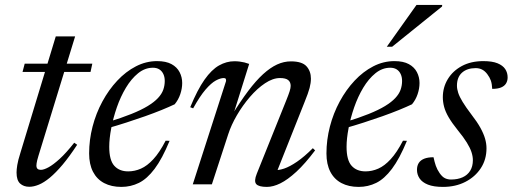

<svg xmlns="http://www.w3.org/2000/svg" viewBox="-20 -724 2014 754"><path d="M68.5 -441.5 77 -474H342.5L335.5 -441.5ZM131 -112Q128 -102 126.2 -95Q124.5 -88 123.8 -83Q123 -78 123 -74Q123 -65 127.5 -61Q132 -57 140.5 -57Q152 -57 170.5 -67Q189 -77 214.5 -100.2Q240 -123.5 271.5 -163.5L283 -155.5Q252.5 -109 225.8 -77.2Q199 -45.5 175.8 -26.2Q152.5 -7 132.5 1.2Q112.5 9.5 95 9.5Q73 9.5 59 -3.2Q45 -16 45 -46.5Q45 -58 47.8 -75.8Q50.5 -93.5 60.5 -125L199 -581H275Z M580.5 -458Q549 -458 522.2 -436.2Q495.5 -414.5 474.5 -379.5Q453.5 -344.5 439 -302.8Q424.5 -261 416.8 -220.2Q409 -179.5 409 -147.5Q409 -95 428.8 -73Q448.5 -51 483.5 -51Q509 -51 533.5 -61.8Q558 -72.5 582.2 -98.8Q606.5 -125 630.5 -171.5L646 -171Q617 -100.5 587.2 -61Q557.5 -21.5 525.5 -5.8Q493.5 10 456.5 10Q417.5 10 389 -5Q360.5 -20 345.2 -49.5Q330 -79 330 -121.5Q330 -174.5 343.5 -226.8Q357 -279 382 -325.2Q407 -371.5 440.5 -407.2Q474 -443 513.8 -463.5Q553.5 -484 597 -484Q632 -484 653.5 -472.2Q675 -460.5 685.2 -440.8Q695.5 -421 695.5 -398Q695.5 -376.5 688 -354.2Q680.5 -332 666 -314.5Q645 -304.5 615 -292.2Q585 -280 549.8 -267.5Q514.5 -255 476.5 -242.8Q438.5 -230.5 401 -220L403.5 -244.5Q457.5 -261 496 -276.5Q534.5 -292 560 -307.5Q585.5 -323 600.2 -338.8Q615 -354.5 621 -371.2Q627 -388 627 -406Q627 -421.5 621.5 -433.2Q616 -445 605.8 -451.5Q595.5 -458 580.5 -458Z M738.5 -298.5 727 -303Q755.5 -372 783.2 -411.2Q811 -450.5 840.2 -467Q869.5 -483.5 900.5 -483.5Q911.5 -483.5 921.2 -482.2Q931 -481 940 -478.8Q949 -476.5 958.5 -473L894.5 -269H889Q924 -326 954.5 -366.5Q985 -407 1013.2 -432.8Q1041.5 -458.5 1068.2 -470.8Q1095 -483 1122.5 -483Q1166 -483 1183.5 -463.8Q1201 -444.5 1201 -415Q1201 -398.5 1195.8 -378.5Q1190.5 -358.5 1176 -323L1063.5 -40L1057.5 -56.5Q1073.5 -54.5 1095.8 -62Q1118 -69.5 1146.5 -89Q1175 -108.5 1208.5 -142L1217.5 -133.5Q1178 -81 1143.8 -49.5Q1109.5 -18 1081 -4Q1052.5 10 1028 10Q996 10 986.2 -1.2Q976.5 -12.5 988.5 -42L1104 -329.5Q1113.5 -353 1117.5 -365.8Q1121.5 -378.5 1121.5 -387Q1121.5 -401.5 1111.8 -409.5Q1102 -417.5 1079.5 -417.5Q1051.5 -417.5 1020.8 -397Q990 -376.5 961.2 -343Q932.5 -309.5 910.2 -271.2Q888 -233 876.5 -197.5L812 0H737L867.5 -405Q868.5 -410 866.8 -413.8Q865 -417.5 859 -417.5Q845.5 -417.5 827.5 -407.8Q809.5 -398 787.2 -372.2Q765 -346.5 738.5 -298.5Z M1512.5 -458Q1481 -458 1454.2 -436.2Q1427.5 -414.5 1406.5 -379.5Q1385.5 -344.5 1371 -302.8Q1356.5 -261 1348.8 -220.2Q1341 -179.5 1341 -147.5Q1341 -95 1360.8 -73Q1380.5 -51 1415.5 -51Q1441 -51 1465.5 -61.8Q1490 -72.5 1514.2 -98.8Q1538.5 -125 1562.5 -171.5L1578 -171Q1549 -100.5 1519.2 -61Q1489.5 -21.5 1457.5 -5.8Q1425.5 10 1388.5 10Q1349.5 10 1321 -5Q1292.5 -20 1277.2 -49.5Q1262 -79 1262 -121.5Q1262 -174.5 1275.5 -226.8Q1289 -279 1314 -325.2Q1339 -371.5 1372.5 -407.2Q1406 -443 1445.8 -463.5Q1485.5 -484 1529 -484Q1564 -484 1585.5 -472.2Q1607 -460.5 1617.2 -440.8Q1627.5 -421 1627.5 -398Q1627.5 -376.5 1620 -354.2Q1612.5 -332 1598 -314.5Q1577 -304.5 1547 -292.2Q1517 -280 1481.8 -267.5Q1446.5 -255 1408.5 -242.8Q1370.5 -230.5 1333 -220L1335.5 -244.5Q1389.5 -261 1428 -276.5Q1466.5 -292 1492 -307.5Q1517.5 -323 1532.2 -338.8Q1547 -354.5 1553 -371.2Q1559 -388 1559 -406Q1559 -421.5 1553.5 -433.2Q1548 -445 1537.8 -451.5Q1527.5 -458 1512.5 -458ZM1499 -540.5 1615.5 -704.5H1716.5L1716 -698.5L1520 -540.5Z M1682.5 -106.5Q1686.5 -87.5 1691.5 -73Q1696.5 -58.5 1706.5 -44Q1717 -29 1727.8 -24Q1738.5 -19 1751 -19Q1777.5 -19 1796.8 -27.8Q1816 -36.5 1826.5 -53.5Q1837 -70.5 1837 -95Q1837 -110 1831.5 -126.8Q1826 -143.5 1813.2 -164.2Q1800.5 -185 1777.5 -213Q1755 -241 1742 -263.2Q1729 -285.5 1724 -304.8Q1719 -324 1719 -342Q1719 -381 1738.5 -413.2Q1758 -445.5 1793.8 -464.8Q1829.5 -484 1878 -484Q1913 -484 1933.8 -475.5Q1954.5 -467 1964 -452.8Q1973.5 -438.5 1973.5 -420Q1973.5 -406.5 1967.2 -396.2Q1961 -386 1947.8 -380.5Q1934.5 -375 1913 -375Q1912 -395 1907.5 -407.8Q1903 -420.5 1893.5 -433Q1884.5 -445 1873.2 -450.8Q1862 -456.5 1848 -456.5Q1814.5 -456.5 1794.5 -438.8Q1774.5 -421 1774.5 -387.5Q1774.5 -374.5 1779.5 -359.2Q1784.5 -344 1797 -323.5Q1809.5 -303 1831.5 -274Q1854 -245 1866.8 -221.8Q1879.5 -198.5 1885 -179.2Q1890.5 -160 1890.5 -141.5Q1890.5 -97.5 1868.2 -63.5Q1846 -29.5 1807.5 -9.8Q1769 10 1719.5 10Q1683 10 1660.5 1Q1638 -8 1627.8 -23.2Q1617.5 -38.5 1617.5 -57Q1617.5 -73 1624.5 -84Q1631.5 -95 1646 -100.8Q1660.5 -106.5 1682.5 -106.5Z"/></svg>

Font: Newsreader 48pt
Style: Italic
Weight: 400
Italic angle: -17°
Version: Version 1.003